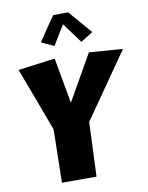

<svg xmlns="http://www.w3.org/2000/svg" viewBox="-100 -988 834 1080"><g transform="rotate(-10 317.0 -448.0)"><path d="M362.3 20.5 375 -289.6 633.8 -661.1 441.4 -675.3 292.5 -414.1 245.6 -674.3 34.7 -646.5C73.2 -545.9 110.4 -445.3 147.9 -344.2C154.3 -327.1 159.2 -313.5 163.1 -303.2C165 -298.3 166.5 -294.4 167.5 -292C170.4 -284.2 170.4 -280.3 170.4 -280.3C170.4 -238.3 169.4 -214.4 168.5 -172.4L165 20.5ZM257.3 -744.6 325.2 -856 410.2 -740.7 480 -784.7 365.2 -917.5 280.3 -916.5C261.2 -890.6 243.2 -863.8 225.1 -836.9C211.4 -816.9 198.2 -796.9 185.1 -776.9Z"/></g></svg>

Font: Luckiest Guy
Style: Regular
Weight: 400
Designer: Astigmatic (AOETI)
Foundry: Astigmatic (AOETI)
Version: Version 1.001